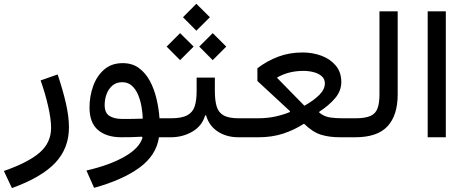

<svg xmlns="http://www.w3.org/2000/svg" viewBox="-118 -717 2430 1003"><path d="M94.2 -296.9 183.1 -328.1Q210.4 -247.1 226.3 -177.5Q242.2 -107.9 242.2 -51.8Q242.2 57.6 170.7 133.5Q99.1 209.5 -55.7 265.6L-97.7 176.3Q30.8 131.3 89.8 79.6Q148.9 27.8 148.9 -49.3Q148.9 -94.2 134 -160.2Q119.1 -226.1 94.2 -296.9Z M626.5 2.4 623.5 -2.9Q596.2 -1 568.8 -0.5Q541.5 0 515.6 0Q438.5 0 394 -37.8Q349.6 -75.7 349.6 -155.3Q349.6 -214.4 368.7 -267.3Q387.7 -320.3 426.3 -353.8Q464.8 -387.2 522.9 -387.2Q572.3 -387.2 606.9 -362.1Q641.6 -336.9 664.3 -295.2Q687 -253.4 699.2 -202.4Q711.4 -151.4 715.3 -99.1H751.5V0H712.4Q698.7 94.2 610.6 158.7Q522.5 223.1 373.5 264.2L333.5 173.8Q454.1 146 532 101.8Q609.9 57.6 626.5 2.4ZM627.9 -97.2Q627 -127.4 621.1 -160.6Q615.2 -193.8 603 -222.7Q590.8 -251.5 570.6 -269.5Q550.3 -287.6 520.5 -287.6Q489.7 -287.6 469.2 -270Q448.7 -252.4 438.7 -225.1Q428.7 -197.8 428.7 -168.5Q428.7 -127.4 453.6 -111.6Q478.5 -95.7 520 -95.7Q546.4 -95.7 573.5 -95.9Q600.6 -96.2 627.9 -97.2Z M1004.4 -241.2Q1004.4 -192.9 1013.7 -161.4Q1022.9 -129.9 1049.6 -114.5Q1076.2 -99.1 1128.9 -99.1H1160.2V0H1127.4Q1065.4 0 1019.8 -29.8Q974.1 -59.6 958.5 -114.3H953.6Q938 -59.6 887.5 -29.8Q836.9 0 774.4 0H751.5Q735.4 0 735.4 -49.8Q735.4 -99.1 751.5 -99.1H774.4Q831.1 -99.1 860.1 -114.7Q889.2 -130.4 899.2 -161.9Q909.2 -193.4 909.2 -241.2V-311.5H1004.4ZM837.9 -627 907.7 -697.3 978.5 -627 907.7 -556.6ZM922.9 -473.6 993.2 -543.9 1064 -473.6 993.2 -402.8ZM752.4 -473.6 822.8 -543.9 893.6 -473.6 822.8 -402.8Z M1461.9 -442.9Q1516.6 -442.9 1562.7 -425.3Q1608.9 -407.7 1637 -373.3Q1665 -338.9 1665 -288.6Q1665 -242.7 1633.1 -204.6Q1601.1 -166.5 1549.8 -133.3V-128.4Q1577.1 -107.4 1606.7 -103.3Q1636.2 -99.1 1668.9 -99.1H1738.8V0H1656.7Q1601.6 0 1558.3 -13.4Q1515.1 -26.9 1470.2 -70.8Q1419.4 -38.1 1361.3 -19Q1303.2 0 1232.9 0H1160.2Q1144 0 1144 -49.8Q1144 -99.1 1160.2 -99.1H1228Q1278.8 -99.1 1320.8 -108.4Q1362.8 -117.7 1396.5 -131.8V-136.7L1226.6 -293.9V-360.4Q1277.8 -399.4 1335.9 -421.1Q1394 -442.9 1461.9 -442.9ZM1467.3 -346.7Q1389.6 -346.7 1329.6 -312V-310.1L1472.2 -164.6Q1521.5 -192.4 1550.3 -221.4Q1579.1 -250.5 1579.1 -281.2Q1579.1 -304.7 1562.5 -319.1Q1545.9 -333.5 1520.3 -340.1Q1494.6 -346.7 1467.3 -346.7Z M1738.8 -99.1Q1790.5 -99.1 1817.6 -111.6Q1844.7 -124 1854.5 -151.6Q1864.3 -179.2 1864.3 -224.1V-657.7H1959.5V-224.1Q1959.5 -114.3 1906.2 -57.1Q1853 0 1738.8 0Q1731 0 1726.6 -10.7Q1722.2 -21.5 1722.2 -49.8Q1722.2 -77.6 1726.6 -88.4Q1731 -99.1 1738.8 -99.1Z M2210.9 0H2116.2V-657.7H2210.9Z"/></svg>

Font: Estedad-FD Medium
Style: Regular
Weight: 500
Designer: Amin Abedi
Version: Version 7.3